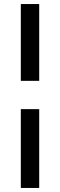

<svg xmlns="http://www.w3.org/2000/svg" viewBox="-20 -740 296 950"><path d="M83 190H174V-200H83ZM83 -340H174V-720H83Z"/></svg>

Font: Fixel Display 20240404 Medium
Style: Italic
Weight: 500
Italic angle: -10°
Designer: AlfaBravo + MacPaw
Foundry: Kyrylo Tkachov, Marchela Mozhyna, Serhii Makarenko, Maria Weinstein, Zakhar Kryvoshyya
Version: Version 1.211;Glyphs 3.2 (3225)